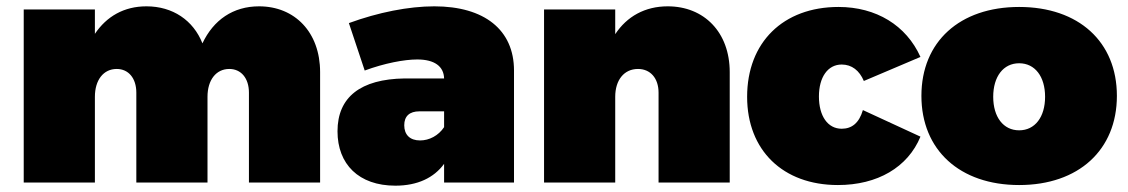

<svg xmlns="http://www.w3.org/2000/svg" viewBox="-20 -577 3566 607"><path d="M799 -557C717 -557 655 -514 620 -440C591 -513 526 -557 443 -557C372 -557 317 -525 280 -470V-547H55V0H280V-271C280 -324 307 -359 349 -359C386 -359 411 -330 411 -284V0H636V-271C636 -324 663 -359 705 -359C742 -359 767 -330 767 -284V0H992V-349C992 -475 912 -557 799 -557Z M1353 -557C1272 -557 1176 -538 1083 -504L1133 -354C1195 -377 1258 -389 1299 -389C1354 -389 1383 -367 1384 -329H1259C1120 -327 1047 -270 1047 -162C1047 -58 1114 10 1230 10C1300 10 1352 -15 1384 -59V0H1605V-354C1605 -483 1511 -557 1353 -557ZM1308 -133C1276 -133 1258 -151 1258 -181C1258 -210 1275 -225 1306 -225H1384V-175C1366 -148 1337 -133 1308 -133Z M2091 -557C2019 -557 1962 -525 1925 -469V-547H1700V0H1925V-271C1925 -324 1953 -359 1997 -359C2036 -359 2062 -330 2062 -284V0H2287V-349C2287 -475 2206 -557 2091 -557Z M2711 -321 2890 -397C2845 -497 2750 -555 2631 -555C2456 -555 2342 -443 2342 -271C2342 -102 2455 8 2629 8C2754 8 2850 -48 2890 -145L2708 -229C2696 -188 2673 -170 2641 -170C2597 -170 2569 -210 2569 -272C2569 -333 2597 -373 2641 -373C2673 -373 2697 -354 2711 -321Z M3202 -555C3014 -555 2893 -445 2893 -274C2893 -103 3014 8 3202 8C3390 8 3511 -103 3511 -274C3511 -445 3390 -555 3202 -555ZM3202 -377C3252 -377 3284 -335 3284 -271C3284 -207 3252 -165 3202 -165C3152 -165 3120 -207 3120 -271C3120 -335 3152 -377 3202 -377Z"/></svg>

Font: Montserrat-Arabic Black
Style: Regular
Weight: 900
Designer: Mohamed Gaber
Foundry: Kief Type Foundry
Version: Version 5.008;PS 005.008;hotconv 1.0.88;makeotf.lib2.5.64775